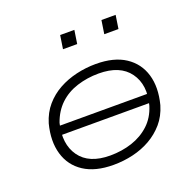

<svg xmlns="http://www.w3.org/2000/svg" viewBox="-124 -828 984 966"><g transform="rotate(-20 368.0 -345.0)"><path d="M325 8Q228 8 167.5 -31.5Q107 -71 86.5 -141Q66 -211 89 -300Q105 -353 137.5 -390.5Q170 -428 213.5 -452Q257 -476 308.5 -488Q360 -500 413 -500Q510 -500 570 -460.5Q630 -421 650.5 -352Q671 -283 648 -194Q632 -140 599.5 -102.5Q567 -65 524 -40.5Q481 -16 430 -4Q379 8 325 8ZM325 -42Q388 -42 442.5 -60Q497 -78 537 -115Q577 -152 595 -210Q623 -314 573.5 -382Q524 -450 410 -450Q349 -450 294 -432.5Q239 -415 200 -378Q161 -341 141 -284Q115 -178 163.5 -110Q212 -42 325 -42ZM113 -223 120 -270H624L616 -223ZM505 -626 516 -698H592L581 -626ZM284 -626 295 -698H371L360 -626Z"/></g></svg>

Font: Nunito Sans 7pt Expanded ExtraLight
Style: Italic
Weight: 250
Width: 7
Italic angle: -9°
Designer: Vernon Adams
Foundry: Vernon Adams
Version: Version 3.101;gftools[0.9.27]